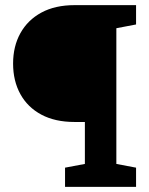

<svg xmlns="http://www.w3.org/2000/svg" viewBox="-20 -731 582 751"><path d="M234.4 0V-75.2L312 -89.8V-253.9H271.5Q195.3 -253.9 141.6 -282.7Q87.9 -311.5 59.6 -363Q31.2 -414.6 31.2 -482.4Q31.2 -549.8 59.8 -601.3Q88.4 -652.8 142.1 -681.9Q195.8 -710.9 271.5 -710.9H512.2V-635.3L435.1 -620.6V-89.8L512.2 -75.2V0Z"/></svg>

Font: Roboto Slab LO Medium
Style: Regular
Weight: 500
Designer: Google
Version: Version 2.000